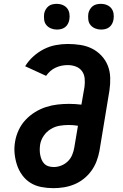

<svg xmlns="http://www.w3.org/2000/svg" viewBox="-20 -972 640 1000"><path d="M258 8Q226 8 195 2Q164 -4 139 -19.5Q114 -35 96 -59.5Q78 -84 68.5 -113Q59 -142 56 -173Q53 -204 59 -237Q64 -266 77.5 -295Q91 -324 113 -347.5Q135 -371 162.5 -388Q190 -405 219.5 -414.5Q249 -424 279 -427.5Q309 -431 339 -431Q355 -431 371.5 -430Q388 -429 404 -427L420 -519Q423 -541 421 -563Q419 -585 407 -601.5Q395 -618 375 -625.5Q355 -633 333 -633Q317 -633 301.5 -630Q286 -627 270.5 -620Q255 -613 242.5 -602Q230 -591 220 -577L111 -627Q128 -655 153.5 -678Q179 -701 208.5 -716Q238 -731 270 -737Q302 -743 333 -743Q366 -743 398.5 -738Q431 -733 459 -719Q487 -705 508.5 -682Q530 -659 541.5 -630Q553 -601 554 -567.5Q555 -534 550 -501L498 -186Q493 -159 483 -132.5Q473 -106 456 -82.5Q439 -59 416.5 -41Q394 -23 367.5 -12Q341 -1 313 3.5Q285 8 258 8ZM260 -102Q279 -102 298.5 -109.5Q318 -117 333 -131.5Q348 -146 356 -165.5Q364 -185 367 -204L386 -317Q375 -319 362.5 -320Q350 -321 338 -321Q314 -321 290 -317Q266 -313 244 -299.5Q222 -286 207.5 -264.5Q193 -243 189 -219Q187 -205 187 -191.5Q187 -178 189.5 -165Q192 -152 197 -140Q202 -128 211 -119Q220 -110 233 -106Q246 -102 260 -102ZM506 -818Q490 -818 475.5 -824Q461 -830 451.5 -841.5Q442 -853 440 -869Q438 -885 440 -901Q442 -912 448 -922.5Q454 -933 463 -940Q472 -947 483.5 -949.5Q495 -952 506 -952Q522 -952 536.5 -946Q551 -940 560 -928.5Q569 -917 571.5 -901Q574 -885 571 -869Q569 -858 563.5 -847.5Q558 -837 548.5 -830Q539 -823 528 -820.5Q517 -818 506 -818ZM276 -818Q260 -818 245.5 -824Q231 -830 221.5 -841.5Q212 -853 210 -869Q208 -885 210 -901Q212 -912 218 -922.5Q224 -933 233 -940Q242 -947 253.5 -949.5Q265 -952 276 -952Q292 -952 306.5 -946Q321 -940 330 -928.5Q339 -917 341.5 -901Q344 -885 341 -869Q339 -858 333.5 -847.5Q328 -837 318.5 -830Q309 -823 298 -820.5Q287 -818 276 -818Z"/></svg>

Font: Iosevka Etoile Extrabold
Style: Italic
Weight: 800
Italic angle: -9°
Designer: Belleve Invis
Foundry: Belleve Invis
Version: Version 22.1.2; ttfautohint (v1.8.4)